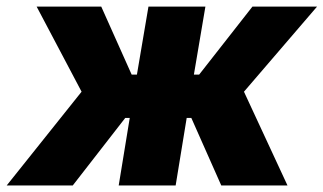

<svg xmlns="http://www.w3.org/2000/svg" viewBox="-61 -566 987 586"><path d="M-40.5 0 188 -286.1 50.8 -545.9H248L340.8 -338.4H356.9L392.1 -545.9H565.9L530.8 -338.4H546.9L709.5 -545.9H906.7L683.6 -286.1L816.4 0H614.3L522.9 -206.1H508.8L475.1 0H301.3L335 -206.1H321.3L161.1 0Z"/></svg>

Font: Inter Tight ExtraBold
Style: Italic
Weight: 800
Italic angle: -9.39999°
Designer: Rasmus Andersson
Foundry: rsms
Version: Version 3.004